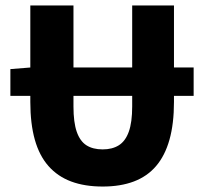

<svg xmlns="http://www.w3.org/2000/svg" viewBox="-20 -671 748 703"><path d="M18 -320V-418L93 -424H689V-320ZM356 12Q290 12 240.5 -6.5Q191 -25 157.5 -63Q124 -101 107.5 -159.5Q91 -218 91 -298V-651H249V-281Q249 -223 261 -188.5Q273 -154 296.5 -139Q320 -124 356 -124Q391 -124 415 -139Q439 -154 451.5 -188.5Q464 -223 464 -281V-651H617V-298Q617 -218 600.5 -159.5Q584 -101 551.5 -63Q519 -25 470 -6.5Q421 12 356 12Z"/></svg>

Font: Mada ExtraBold
Style: Regular
Weight: 800
Designer: Khaled Hosny
Version: Version 1.5